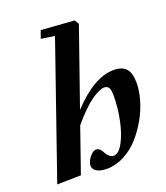

<svg xmlns="http://www.w3.org/2000/svg" viewBox="-136 -819 801 924"><g transform="rotate(-20 265.0 -357.0)"><path d="M1.5 0 235.8 -675.3 166.5 -685.5 180.7 -725.1 350.6 -712.9 363.8 -690.9 227.1 -299.3Q343.3 -424.8 444.8 -424.8Q486.8 -424.8 507.3 -402.6Q527.8 -380.4 527.8 -329.6Q527.8 -290 514.6 -243.7Q501.5 -197.3 476.1 -152.3Q450.7 -107.4 418 -70.8Q385.3 -34.2 341.8 -11.5Q298.3 11.2 253.4 11.2Q219.7 11.2 201.2 0Q182.6 -11.2 182.6 -29.8Q182.6 -49.3 200.2 -71.8Q217.8 -94.2 234.4 -94.2Q242.2 -94.2 249.8 -89.1Q257.3 -84 261.2 -75.7Q281.2 -36.6 304.2 -36.6Q330.6 -36.6 353.8 -79.3Q377 -122.1 389.9 -184.8Q402.8 -247.6 402.8 -308.6Q402.8 -319.3 402.1 -326.7Q401.4 -334 398.7 -343Q396 -352.1 389.4 -356.7Q382.8 -361.3 373 -361.3Q348.1 -361.3 304.4 -330.1Q260.7 -298.8 202.6 -229.5L123.5 -2.4Z"/></g></svg>

Font: Elstob 18pt ExtraBold
Style: Italic
Weight: 800
Italic angle: -20°
Designer: Peter S. Baker
Version: Version 1.015